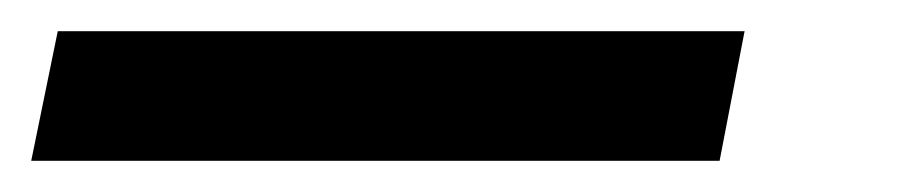

<svg xmlns="http://www.w3.org/2000/svg" viewBox="-75 68 587 123"><path d="M-55 171 -38 88H402L386 171Z"/></svg>

Font: IBM Plex Sans Condensed Medium
Style: Italic
Weight: 500
Width: 3
Italic angle: -11°
Designer: Mike Abbink, Paul van der Laan, Pieter van Rosmalen
Foundry: Bold Monday
Version: Version 1.3